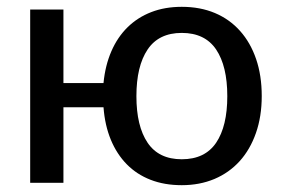

<svg xmlns="http://www.w3.org/2000/svg" viewBox="-20 -536 828 563"><path d="M513 -69Q581 -69 613.8 -117.5Q646.5 -166 646.5 -254Q646.5 -342 613.8 -390.8Q581 -439.5 513 -439.5Q445.5 -439.5 412.8 -390.8Q380 -342 380 -254Q380 -166 412.8 -117.5Q445.5 -69 513 -69ZM283.5 -292.5Q288.5 -344 306.5 -385.5Q324.5 -427 354 -456Q383.5 -485 423.5 -500.5Q463.5 -516 513 -516Q567 -516 610.2 -497.8Q653.5 -479.5 684 -445.2Q714.5 -411 731 -362.8Q747.5 -314.5 747.5 -254.5Q747.5 -194.5 730.5 -146Q713.5 -97.5 682.8 -63.5Q652 -29.5 608.8 -11.2Q565.5 7 513 7Q462 7 421.5 -8.8Q381 -24.5 351.8 -54.2Q322.5 -84 305 -126.2Q287.5 -168.5 283.5 -221.5H166V0H68.5V-508H166V-292.5Z"/></svg>

Font: Lato 2
Style: Regular
Weight: 500
Designer: Lukasz Dziedzic with Adam Twardoch and Botio Nikoltchev
Foundry: tyPoland Lukasz Dziedzic
Version: Version 2.015; 2015-08-06; http://www.latofonts.com/